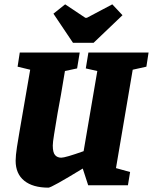

<svg xmlns="http://www.w3.org/2000/svg" viewBox="-20 -853 704 884"><path d="M591 -532 514 -79 579 -61 569 0H386L361 -77Q217 11 203 11Q131 11 91.5 -21Q52 -53 52 -113Q52 -136 58 -175.5Q64 -215 91 -370L119 -532L61 -546L71 -611H347L335 -538L279 -526Q259 -403 245 -331Q235 -271 229 -234Q223 -197 223 -183Q223 -151 233.5 -139Q244 -127 262 -127Q281 -127 365 -157L428 -526L375 -538L387 -611H664L654 -546ZM226 -790 280 -833 373 -771H380L497 -833L544 -783L411 -656H316Z"/></svg>

Font: Grenze ExtraBold
Style: Italic
Weight: 800
Italic angle: -10°
Designer: Renata Polastri
Foundry: Omnibus-Type
Version: Version 1.002; ttfautohint (v1.8)